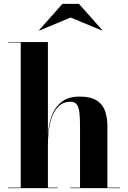

<svg xmlns="http://www.w3.org/2000/svg" viewBox="-20 -966 657 986"><path d="M21 0V-2.5H86.5V-747.5H21V-750H226V-2.5H276.5V0ZM341.5 0V-2.5H391V-317.5Q391 -360 387.8 -387.8Q384.5 -415.5 374.2 -429.5Q364 -443.5 343 -443.5Q306 -443.5 283 -422Q260 -400.5 247.5 -366.8Q235 -333 230.5 -295Q226 -257 226 -223L223.5 -220.5Q223.5 -257.5 228.8 -300.5Q234 -343.5 250.2 -382Q266.5 -420.5 299.8 -445.2Q333 -470 389 -470Q445 -470 476 -450.5Q507 -431 519.2 -396.8Q531.5 -362.5 531.5 -319V-2.5H596.5V0ZM182 -809 180.5 -811 300.5 -946H385.5L505.5 -811L504 -809L342.5 -876Z"/></svg>

Font: Bodoni Moda 72pt
Style: Bold
Weight: 700
Designer: Owen Earl
Foundry: indestructible type
Version: Version 2.004